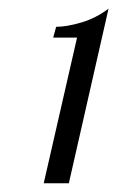

<svg xmlns="http://www.w3.org/2000/svg" viewBox="-20 -769 271 444"><path d="M231 -749 139.2 -345.2H81.1L158.2 -682.1H103L109.9 -707Q134.3 -707 168.2 -717Q202.1 -727.1 231 -749Z"/></svg>

Font: Lobster Two
Style: Italic
Weight: 400
Designer: Pablo Impallari
Foundry: Pablo Impallari. www.impallari.com
Version: Version 1.006